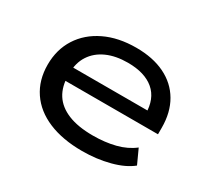

<svg xmlns="http://www.w3.org/2000/svg" viewBox="-109 -665 903 838"><g transform="rotate(30 343.0 -245.5)"><path d="M381 9Q283 9 211.5 -21Q140 -51 101.5 -108Q63 -165 63 -243Q63 -319 100 -377Q137 -435 204.5 -467.5Q272 -500 362 -500Q446 -500 506.5 -470.5Q567 -441 599.5 -385.5Q632 -330 632 -253V-220H142V-287H564L541 -269Q541 -346 494.5 -385.5Q448 -425 363 -425Q302 -425 257.5 -405Q213 -385 188.5 -347.5Q164 -310 164 -257V-248Q164 -191 188.5 -152.5Q213 -114 263 -93.5Q313 -73 388 -73Q449 -73 500 -86Q551 -99 588 -128L621 -56Q583 -25 518.5 -8Q454 9 381 9Z"/></g></svg>

Font: Nunito Sans 10pt Expanded Medium
Style: Regular
Weight: 500
Width: 7
Designer: Vernon Adams
Foundry: Vernon Adams
Version: Version 3.101;gftools[0.9.27]